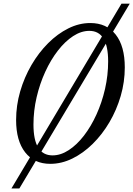

<svg xmlns="http://www.w3.org/2000/svg" viewBox="-20 -900 741 1067"><path d="M43.5 147.5 655 -879.5H701L87.5 147.5ZM259.5 10.5Q169.5 10.5 119.5 -53.8Q69.5 -118 69.5 -233Q69.5 -314 92.2 -392.2Q115 -470.5 155 -539Q195 -607.5 247.5 -660Q300 -712.5 359.8 -742.2Q419.5 -772 481.5 -772Q572.5 -772 623 -707.8Q673.5 -643.5 673.5 -525.5Q673.5 -444.5 650.8 -366.5Q628 -288.5 588 -220.5Q548 -152.5 495.2 -100.5Q442.5 -48.5 382.2 -19Q322 10.5 259.5 10.5ZM272 -36.5Q317.5 -36.5 362.2 -65.8Q407 -95 446.5 -146.2Q486 -197.5 516.2 -264Q546.5 -330.5 563.8 -406.2Q581 -482 581 -559Q581 -728.5 476.5 -728.5Q431 -728.5 386.2 -699.2Q341.5 -670 301.8 -618.8Q262 -567.5 231.5 -501Q201 -434.5 183.5 -359.5Q166 -284.5 166 -208Q166 -36.5 272 -36.5Z"/></svg>

Font: Libre Caslon Condensed
Style: Italic
Weight: 400
Italic angle: -22.583°
Designer: Pablo Impallari, Rodrigo Fuenzalida, Katja Schimmel, Ertekin Erdin
Foundry: Pablo Impallari, Rodrigo Fuenzalida
Version: Version 2.000;gftools[0.9.33]